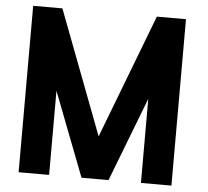

<svg xmlns="http://www.w3.org/2000/svg" viewBox="-54 -827 961 885"><g transform="rotate(5 427.0 -385.0)"><path d="M205.1 0H64V-770H199.2L417 -196.8L636.2 -770H771V0H629.9V-389.2L480 0H355L205.1 -389.2Z"/></g></svg>

Font: Junction Bold
Style: Bold
Weight: 700
Designer: Caroline Hadilaksono
Foundry: Caroline Hadilaksono
Version: Version 001.001